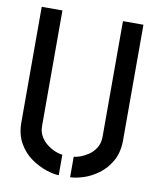

<svg xmlns="http://www.w3.org/2000/svg" viewBox="-80 -763 681 831"><g transform="rotate(10 260.0 -347.5)"><path d="M235 5Q213 5 179.5 -6Q146 -17 113 -40Q80 -63 58 -101Q36 -139 36 -193V-700H127V-193Q127 -164 140.5 -143.5Q154 -123 173 -110Q192 -97 209.5 -91Q227 -85 235 -85ZM285 5V-85Q294 -85 311.5 -91Q329 -97 348 -109.5Q367 -122 380 -142.5Q393 -163 393 -193V-700H483V-193Q483 -139 461.5 -101Q440 -63 407.5 -39.5Q375 -16 341.5 -5.5Q308 5 285 5Z"/></g></svg>

Font: Stick No Bills ExtraLight Medium
Style: Regular
Weight: 500
Version: Version 2.000